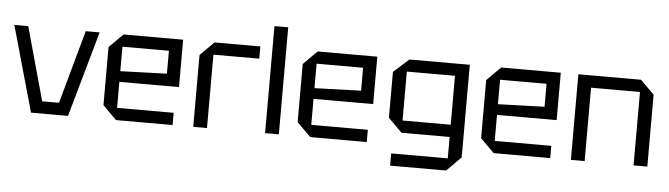

<svg xmlns="http://www.w3.org/2000/svg" viewBox="-50 -906 4360 1251"><g transform="rotate(5 2130.0 -280.0)"><path d="M169 0 11 -560H102L235 -80H345L478 -560H569L411 0Z M635 -90V-470L725 -560H1115V-250H725V-80H1095V0H725ZM725 -320 1029 -330V-480H725Z M1230 0V-470L1320 -560H1620V-480H1320V0Z M1700 0V-700H1790V0Z M1905 -90V-470L1995 -560H2385V-250H1995V-80H2365V0H1995ZM1995 -320 2299 -330V-480H1995Z M2530 140V60H2900V-80H2585L2495 -170V-470L2595 -560H2990V46L2896 140ZM2585 -480V-160H2900V-480Z M3105 -90V-470L3195 -560H3585V-250H3195V-80H3565V0H3195ZM3195 -320 3499 -330V-480H3195Z M3700 0V-560H4110L4200 -470V0H4110V-480H3790V0Z"/></g></svg>

Font: Tektur
Style: Regular
Weight: 400
Designer: Adam Jagosz
Foundry: Adam Jagosz
Version: Version 1.005;gftools[0.9.30]